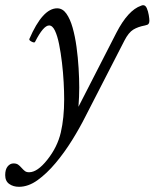

<svg xmlns="http://www.w3.org/2000/svg" viewBox="-72 -448 595 739"><path d="M1 271Q-21 271 -36.5 260Q-52 249 -52 226Q-52 204 -42.5 192.5Q-33 181 -20 181Q-9 181 -2.5 185.5Q4 190 11 198Q18 206 24 210.5Q30 215 40 215Q72 215 110 167Q149 118 162 62Q175 6 175 -66Q175 -95 173 -132Q171 -169 166.5 -207Q162 -245 155.5 -277.5Q149 -310 139.5 -330Q130 -350 117 -350Q95 -350 63 -287Q61 -282 50 -287.5Q39 -293 41 -298Q92 -416 148 -416Q169 -416 183.5 -395.5Q198 -375 207.5 -341.5Q217 -308 222.5 -267.5Q228 -227 230.5 -186Q233 -145 233 -111Q233 -76 230 -37L376 -322Q421 -409 471 -426Q473 -427 475 -427.5Q477 -428 479 -428Q488 -428 493 -416.5Q498 -405 500.5 -390.5Q503 -376 503 -368Q503 -361 500 -356.5Q497 -352 486 -350Q459 -345 441 -334Q423 -323 407 -292L257 0Q235 44 205.5 91.5Q176 139 142 179.5Q108 220 72.5 245.5Q37 271 1 271Z"/></svg>

Font: Junicode
Style: Italic
Weight: 400
Italic angle: -11°
Designer: Peter S. Baker
Version: Version 2.100; ttfautohint (v1.8.4)